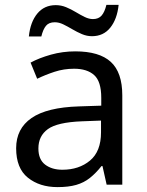

<svg xmlns="http://www.w3.org/2000/svg" viewBox="-20 -755 601 785"><path d="M288 -545Q386 -545 433 -502Q480 -459 480 -365V0H416L399 -76H395Q372 -47 347.5 -27.5Q323 -8 291.5 1Q260 10 215 10Q142 10 94 -28.5Q46 -67 46 -149Q46 -229 109 -272.5Q172 -316 303 -320L394 -323V-355Q394 -422 365 -448Q336 -474 283 -474Q241 -474 203 -461.5Q165 -449 132 -433L105 -499Q140 -518 188 -531.5Q236 -545 288 -545ZM314 -259Q214 -255 175.5 -227Q137 -199 137 -148Q137 -103 164.5 -82Q192 -61 235 -61Q303 -61 348 -98.5Q393 -136 393 -214V-262ZM98 -606Q104 -665 132.5 -699.5Q161 -734 208 -734Q230 -734 250.5 -725.5Q271 -717 290 -705.5Q309 -694 326.5 -685.5Q344 -677 360 -677Q383 -677 395.5 -691.5Q408 -706 415 -735H465Q459 -677 431 -642Q403 -607 356 -607Q335 -607 315 -615.5Q295 -624 275.5 -635.5Q256 -647 238.5 -655.5Q221 -664 204 -664Q180 -664 168 -649.5Q156 -635 149 -606Z"/></svg>

Font: Noto Sans Thaana
Style: Regular
Weight: 400
Designer: Monotype Design Team
Foundry: Monotype Imaging Inc.
Version: Version 2.001